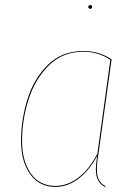

<svg xmlns="http://www.w3.org/2000/svg" viewBox="-20 -728 530 757"><path d="M420 -494 368 -120Q362 -86 362 -59Q362 -35 370 -19Q378 -3 397 6L395 9Q375 0 366.5 -17.5Q358 -35 358 -60Q358 -72 360 -89Q362 -106 363 -113Q329 -52 287 -21.5Q245 9 199 9Q135 9 99 -41Q63 -91 63 -173Q63 -256 88.5 -337.5Q114 -419 169.5 -473Q225 -527 309 -527Q371 -527 420 -494ZM67 -173Q67 -93 101.5 -44Q136 5 199 5Q245 5 287.5 -26.5Q330 -58 364 -122L415 -492Q368 -524 309 -524Q227 -524 172.5 -470Q118 -416 92.5 -335.5Q67 -255 67 -173ZM328 -700Q328 -703 330 -705.5Q332 -708 336 -708Q343 -708 343 -701Q343 -698 341 -695.5Q339 -693 336 -693Q333 -693 330.5 -695.5Q328 -698 328 -700Z"/></svg>

Font: Fira Sans Condensed Four
Style: Italic
Weight: 100
Width: 3
Italic angle: -8°
Designer: bBox Type GmbH & Carrois Corporate GbR & Edenspiekermann AG
Foundry: bBox Type GmbH & Carrois Corporate GbR & Edenspiekermann AG
Version: Version 4.301